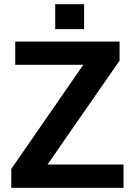

<svg xmlns="http://www.w3.org/2000/svg" viewBox="-20 -902 647 922"><path d="M34.2 -90.8 379.9 -590.8H53.2V-702.1H554.2V-610.8L208 -111.8H573.2V0H34.2ZM383.8 -762.2H245.1V-881.8H383.8Z"/></svg>

Font: LT Superior
Style: Bold
Weight: 400
Designer: Daniel Lyons
Foundry: LyonsType
Version: Version 1.000